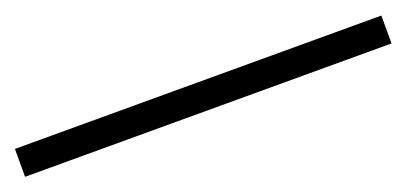

<svg xmlns="http://www.w3.org/2000/svg" viewBox="-16 -967 677 319"><g transform="rotate(-20 322.0 -807.5)"><path d="M645.5 -782.7H-2.4V-832H645.5Z"/></g></svg>

Font: UniBurma_GGSerif
Style: Book
Weight: 400
Designer: Victor San Kho Lin (for Burmese only and related typography optimization with it)
Foundry: http://www.unimm.org
Version: 2.0